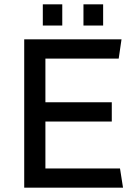

<svg xmlns="http://www.w3.org/2000/svg" viewBox="-20 -868 633 888"><path d="M268 -750H178V-848H268ZM457 -750H366V-848H457ZM529 -597H190V-395H497V-306H190V-89H535L549 0H92V-686H542Z"/></svg>

Font: Chivo
Style: Regular
Weight: 400
Designer: Hector Gatti
Foundry: Omnibus-Type
Version: Version 1.003